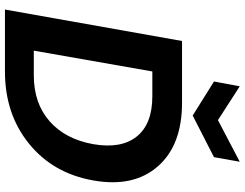

<svg xmlns="http://www.w3.org/2000/svg" viewBox="-124 -842 966 757"><g transform="rotate(90 358.5 -463.0)"><path d="M384.8 -698.2Q552.2 -698.2 635.7 -602.5Q719.2 -506.8 690.9 -348.1Q663.1 -189.9 546.1 -95Q429.2 0 261.2 0H17.1L141.1 -698.2ZM179.2 -113.8H276.9Q386.7 -113.8 457.5 -176Q528.3 -238.3 547.9 -348.1Q566.9 -458 517.8 -519.5Q468.8 -581.1 358.9 -581.1H261.2ZM453.1 -839.8 617.2 -925.8 599.1 -824.2 435.1 -740.2 300.8 -824.2 319.8 -925.8Z"/></g></svg>

Font: SVN-Poppins SemiBold
Style: Italic
Weight: 600
Italic angle: -10°
Designer: Ninad Kale (Devanagari), Jonny Pinhorn (Latin)
Foundry: Indian Type Foundry
Version: Version 3.002 2017